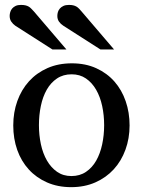

<svg xmlns="http://www.w3.org/2000/svg" viewBox="-20 -753 584 785"><path d="M405.8 -241.2Q405.8 -282.2 397.7 -319.8Q389.6 -357.4 373 -386.2Q356.4 -415 331.5 -432.1Q306.6 -449.2 272.9 -449.2Q238.3 -449.2 212.9 -432.1Q187.5 -415 171.1 -386.2Q154.8 -357.4 147 -319.8Q139.2 -282.2 139.2 -241.2Q139.2 -200.7 147.2 -163.1Q155.3 -125.5 171.9 -96.7Q188.5 -67.9 213.4 -50.5Q238.3 -33.2 272 -33.2Q306.2 -33.2 331.5 -50.3Q356.9 -67.4 373.3 -96.2Q389.6 -125 397.7 -162.6Q405.8 -200.2 405.8 -241.2ZM509.8 -240.2Q509.8 -187 492.9 -140.9Q476.1 -94.7 445.1 -60.8Q414.1 -26.9 369.9 -7.3Q325.7 12.2 271 12.2Q216.3 12.2 172.4 -7.1Q128.4 -26.4 97.7 -60.1Q66.9 -93.8 50.5 -139.9Q34.2 -186 34.2 -240.2Q34.2 -293.5 50.8 -339.8Q67.4 -386.2 98.6 -420.7Q129.9 -455.1 174.1 -474.6Q218.3 -494.1 273.9 -494.1Q329.6 -494.1 373.5 -474.1Q417.5 -454.1 447.8 -419.7Q478 -385.3 493.9 -339.1Q509.8 -293 509.8 -240.2ZM194.3 -550.8 42.5 -647.9Q32.7 -654.8 26.1 -664.6Q19.5 -674.3 19.5 -688Q19.5 -695.8 22 -703.9Q24.4 -711.9 29.8 -718.3Q35.2 -724.6 43.9 -728.8Q52.7 -732.9 65.4 -732.9Q76.2 -732.9 83.7 -731.2Q91.3 -729.5 97.2 -726.1Q103 -722.7 107.9 -717.5Q112.8 -712.4 118.7 -706.1L251.5 -550.8ZM390.6 -550.8 238.8 -647.9Q228 -654.8 221.2 -664.6Q214.4 -674.3 214.4 -688Q214.4 -695.8 216.8 -703.9Q219.2 -711.9 224.9 -718.3Q230.5 -724.6 239.5 -728.8Q248.5 -732.9 261.7 -732.9Q272 -732.9 279.3 -731.2Q286.6 -729.5 292.5 -726.1Q298.3 -722.7 303.2 -717.5Q308.1 -712.4 313.5 -706.1L446.3 -550.8Z"/></svg>

Font: Charis SIL Eur
Style: Regular
Weight: 400
Foundry: SIL International
Version: Version 5.000